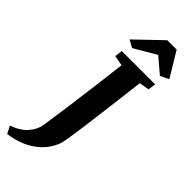

<svg xmlns="http://www.w3.org/2000/svg" viewBox="-457 -1043 1252 1252"><g transform="rotate(45 169.5 -417.0)"><path d="M-65.5 168 -91 116.5Q-21 92 16.2 49.2Q53.5 6.5 61 -42Q75.5 -136.5 90 -243Q104.5 -349.5 118.5 -460Q132.5 -570.5 145 -676.5L74 -689.5L81 -743H388.5L380.5 -689.5L312 -677.5Q302 -595 291.5 -510Q281 -425 271 -346.2Q261 -267.5 252.2 -202.8Q243.5 -138 236.2 -94.5Q229 -51 224 -37Q194 46 118.5 99.8Q43 153.5 -65.5 168ZM63 -832 240.5 -1002.5H327L430 -832L371 -804Q345 -826 319 -848.5Q293 -871 266.5 -893Q228.5 -871 190.5 -848.5Q152.5 -826 114.5 -804Z"/></g></svg>

Font: Merriweather Black
Style: Italic
Weight: 900
Italic angle: -7.8°
Designer: Eben Sorkin
Foundry: Eben Sorkin
Version: Version 2.200;gftools[0.9.31]